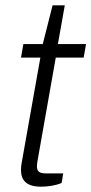

<svg xmlns="http://www.w3.org/2000/svg" viewBox="-20 -692 344 723"><path d="M135 11C158 11 189 7 212 -3L218 -39H154C127 -39 119 -47 119 -67C119 -74 121 -85 123 -96L190 -475H295L304 -526H198L224 -672H178L141 -526H68L59 -475H132L62 -81C60 -71 59 -61 59 -53C59 -14 78 11 135 11Z"/></svg>

Font: Archivo ExtraLight
Style: Italic
Weight: 200
Italic angle: -10°
Designer: Hector Gatti
Foundry: Omnibus-Type
Version: Version 2.001